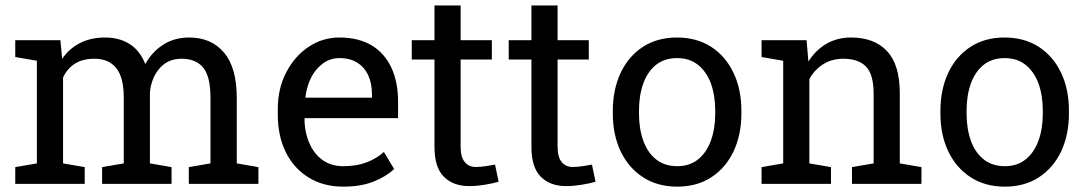

<svg xmlns="http://www.w3.org/2000/svg" viewBox="-20 -676 3989 706"><path d="M211.9 -391.1V-75.2L291.5 -61.5V0H36.1V-61.5L115.7 -75.2V-452.6L36.1 -466.3V-528.3H202.1L208.5 -459.5Q233.9 -497.1 273.9 -517.6Q314 -538.1 366.7 -538.1Q419.4 -538.1 457.3 -513.7Q495.1 -489.3 514.2 -440.4Q539.1 -485.4 580.1 -511.7Q621.1 -538.1 675.8 -538.1Q756.8 -538.1 803.7 -482.7Q850.6 -427.2 850.6 -315.9V-75.2L930.2 -61.5V0H674.3V-61.5L753.9 -75.2V-316.9Q753.9 -395 727.1 -427.5Q700.2 -460 647.5 -460Q597.2 -460 566.7 -424.6Q536.1 -389.2 531.2 -335.4V-75.2L610.8 -61.5V0H355.5V-61.5L435.1 -75.2V-316.9Q435.1 -391.1 407.5 -425.5Q379.9 -460 327.6 -460Q283.7 -460 255.4 -441.9Q227.1 -423.8 211.9 -391.1Z M1242.2 10.3Q1168.9 10.3 1114.7 -23.4Q1060.5 -56.6 1031 -116.2Q1001.5 -175.8 1001.5 -253.9V-275.4Q1001.5 -351.1 1032.7 -410.2Q1063.5 -469.7 1115 -503.9Q1166.5 -538.1 1227.5 -538.1Q1298.8 -538.1 1347.2 -508.8Q1395 -479.5 1419.4 -426.5Q1443.8 -373.5 1443.8 -301.8V-241.7H1101.1L1099.6 -239.3Q1100.1 -189.5 1117.7 -149.4Q1134.8 -109.9 1166.3 -87.4Q1197.8 -64.9 1242.2 -64.9Q1291 -64.9 1327.9 -78.9Q1364.7 -92.8 1391.6 -117.2L1429.2 -54.7Q1400.9 -27.3 1354.2 -8.5Q1307.6 10.3 1242.2 10.3ZM1103 -319.3 1104 -316.9H1347.7V-329.6Q1347.7 -368.2 1334.5 -397.9Q1320.8 -428.2 1294.2 -445.3Q1267.6 -462.4 1227.5 -462.4Q1195.8 -462.4 1168.9 -443.8Q1114.3 -404.3 1103 -319.3Z M1705.1 8.3Q1646.5 8.3 1612.1 -26.1Q1577.6 -60.5 1577.6 -136.2V-457H1494.1V-528.3H1577.6V-655.8H1673.8V-528.3H1788.6V-457H1673.8V-136.2Q1673.8 -98.1 1689 -80.1Q1704.1 -62 1729.5 -62Q1746.6 -62 1767.6 -65.2Q1788.6 -68.4 1800.3 -70.8L1813.5 -7.8Q1792.5 -1.5 1762 3.4Q1731.4 8.3 1705.1 8.3Z M2061.5 8.3Q2002.9 8.3 1968.5 -26.1Q1934.1 -60.5 1934.1 -136.2V-457H1850.6V-528.3H1934.1V-655.8H2030.3V-528.3H2145V-457H2030.3V-136.2Q2030.3 -98.1 2045.4 -80.1Q2060.5 -62 2085.9 -62Q2103 -62 2124 -65.2Q2145 -68.4 2156.7 -70.8L2169.9 -7.8Q2148.9 -1.5 2118.4 3.4Q2087.9 8.3 2061.5 8.3Z M2470.2 10.3Q2397.5 10.3 2344.2 -24.4Q2291 -59.1 2262.2 -119.6Q2233.4 -180.2 2233.4 -258.3V-269Q2233.4 -346.7 2262.2 -408.2Q2291 -469.2 2344 -503.7Q2397 -538.1 2469.2 -538.1Q2542 -538.1 2595.7 -503.4Q2648.4 -468.8 2677.2 -408.2Q2706.1 -347.7 2706.1 -269V-258.3Q2706.1 -180.7 2677.2 -119.1Q2648.4 -58.6 2595.7 -24.2Q2543 10.3 2470.2 10.3ZM2470.2 -64.9Q2516.1 -64.9 2547.4 -90.3Q2578.1 -115.2 2594 -158.9Q2609.9 -202.6 2609.9 -258.3V-269Q2609.9 -324.2 2594.2 -368.7Q2578.1 -412.1 2546.9 -437.3Q2515.6 -462.4 2469.2 -462.4Q2423.8 -462.4 2392.1 -437.5Q2360.8 -412.1 2345.2 -368.4Q2329.6 -324.7 2329.6 -269V-258.3Q2329.6 -203.1 2345.2 -159.2Q2360.8 -115.2 2392.3 -90.1Q2423.8 -64.9 2470.2 -64.9Z M2956.1 -385.3V-75.2L3035.6 -61.5V0H2780.3V-61.5L2859.9 -75.2V-452.6L2780.3 -466.3V-528.3H2945.8L2952.6 -449.7Q2979 -491.7 3018.8 -514.9Q3058.6 -538.1 3109.4 -538.1Q3194.8 -538.1 3241.7 -488Q3288.6 -438 3288.6 -333.5V-75.2L3368.2 -61.5V0H3112.8V-61.5L3192.4 -75.2V-331.5Q3192.4 -401.4 3164.8 -430.7Q3137.2 -460 3080.6 -460Q3039.1 -460 3007.1 -439.9Q2975.1 -419.9 2956.1 -385.3Z M3674.8 10.3Q3602.1 10.3 3548.8 -24.4Q3495.6 -59.1 3466.8 -119.6Q3438 -180.2 3438 -258.3V-269Q3438 -346.7 3466.8 -408.2Q3495.6 -469.2 3548.6 -503.7Q3601.6 -538.1 3673.8 -538.1Q3746.6 -538.1 3800.3 -503.4Q3853 -468.8 3881.8 -408.2Q3910.6 -347.7 3910.6 -269V-258.3Q3910.6 -180.7 3881.8 -119.1Q3853 -58.6 3800.3 -24.2Q3747.6 10.3 3674.8 10.3ZM3674.8 -64.9Q3720.7 -64.9 3752 -90.3Q3782.7 -115.2 3798.6 -158.9Q3814.5 -202.6 3814.5 -258.3V-269Q3814.5 -324.2 3798.8 -368.7Q3782.7 -412.1 3751.5 -437.3Q3720.2 -462.4 3673.8 -462.4Q3628.4 -462.4 3596.7 -437.5Q3565.4 -412.1 3549.8 -368.4Q3534.2 -324.7 3534.2 -269V-258.3Q3534.2 -203.1 3549.8 -159.2Q3565.4 -115.2 3596.9 -90.1Q3628.4 -64.9 3674.8 -64.9Z"/></svg>

Font: Battambang
Style: Regular
Weight: 400
Designer: Danh Hong
Version: Version 8.002; ttfautohint (v1.8.3)